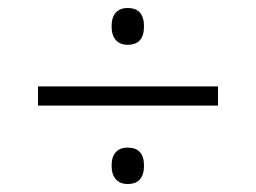

<svg xmlns="http://www.w3.org/2000/svg" viewBox="-20 -593 640 480"><path d="M259 -527Q259 -550 269.5 -561.5Q280 -573 299 -573Q340 -573 340 -527Q340 -481 299 -481Q280 -481 269.5 -493Q259 -505 259 -527ZM75 -377H525V-329H75ZM259 -179Q259 -201 269.5 -212.5Q280 -224 299 -224Q340 -224 340 -179Q340 -133 299 -133Q280 -133 269.5 -145Q259 -157 259 -179Z"/></svg>

Font: Noto Sans Mono UI Light
Style: Regular
Weight: 300
Monospace: yes
Designer: Monotype Design team
Foundry: Monotype Imaging Inc.
Version: Version 1.000